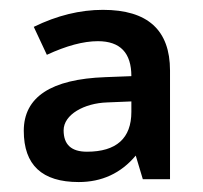

<svg xmlns="http://www.w3.org/2000/svg" viewBox="-20 -742 408 386"><path d="M321.8 -381.8V-600.1C321.8 -681.6 276.9 -722.2 187 -722.2C141.1 -722.2 94.7 -710.9 47.9 -688L74.2 -631.8C113.3 -649.9 147.5 -659.2 176.8 -659.2C221.7 -659.2 244.1 -635.7 244.1 -588.9L191.9 -586.9C82.5 -583 27.8 -546.9 27.8 -479C27.8 -410.2 64.5 -376 138.2 -376C184.6 -376 223.1 -393.6 252.9 -429.2L267.1 -381.8ZM244.1 -538.1V-517.1C244.1 -463.9 213.9 -437 154.8 -437C123.5 -437 107.9 -451.2 107.9 -480C107.9 -511.7 149.4 -534.7 195.8 -536.1Z"/></svg>

Font: Open Sans 600
Style: Regular
Weight: 600
Foundry: Ascender Corporation
Version: Version 1.100;PS 001.100;hotconv 1.0.88;makeotf.lib2.5.64775